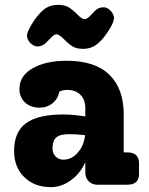

<svg xmlns="http://www.w3.org/2000/svg" viewBox="-20 -760 614 790"><path d="M134 -569Q118 -569 104.5 -583.5Q91 -598 91 -614Q91 -627 111 -661Q135 -700 159.5 -720Q184 -740 219 -740Q245 -740 261.5 -730.5Q278 -721 299 -700Q317 -681 328 -681Q339 -681 355 -699Q371 -717 381 -723.5Q391 -730 407 -730Q422 -730 435.5 -715.5Q449 -701 449 -685Q449 -670 430 -639Q406 -600 381 -579.5Q356 -559 321 -559Q296 -559 279.5 -568.5Q263 -578 242 -600Q223 -619 212 -619Q202 -619 185 -600Q173 -587 167.5 -582Q162 -577 153.5 -573Q145 -569 134 -569ZM504 -133Q552 -133 552 -88V-44Q552 0 504 0H380Q359 0 345 -14Q331 -28 331 -50V-93Q311 -47 272 -18.5Q233 10 190 10Q122 10 80 -31Q38 -72 38 -139Q38 -217 87 -253Q136 -289 240 -289Q280 -289 331 -281V-315Q331 -350 311 -370Q291 -390 257 -390Q238 -390 224 -383Q219 -354 196.5 -335.5Q174 -317 143 -317Q106 -317 83 -338.5Q60 -360 60 -394Q60 -448 114 -479Q168 -510 255 -510Q371 -510 430 -452.5Q489 -395 489 -290V-133ZM241 -103Q275 -103 300.5 -132.5Q326 -162 330 -204Q294 -208 264 -208Q227 -208 211.5 -194.5Q196 -181 196 -149Q196 -129 209 -116Q222 -103 241 -103Z"/></svg>

Font: Solway ExtraBold
Style: Regular
Weight: 800
Designer: Mariya V. Pigoulevskaya
Foundry: The Northern Block Ltd.
Version: Version 1.000;hotconv 1.0.109;makeotfexe 2.5.65596